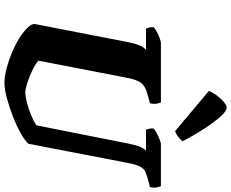

<svg xmlns="http://www.w3.org/2000/svg" viewBox="-108 -932 1040 864"><g transform="rotate(90 412.0 -500.0)"><path d="M354 0Q324 0 288 -9.5Q252 -19 216 -34Q180 -49 151 -67.5Q122 -86 104.5 -104Q87 -122 88 -136L170 -558Q183 -622 205 -637H109Q107 -642 104 -650.5Q101 -659 102 -671Q110 -679 124.5 -686.5Q139 -694 153 -699Q167 -704 173 -704H441Q443 -700 446 -688Q449 -676 445 -655L398 -642Q367 -633 353 -614.5Q339 -596 331 -556L253 -153Q267 -140 295.5 -126Q324 -112 352.5 -103Q381 -94 395 -94Q414 -94 441.5 -101Q469 -108 497 -119.5Q525 -131 544 -144L626 -557Q640 -627 660 -637H564Q563 -640 560 -650Q557 -660 558 -671Q565 -678 579.5 -685.5Q594 -693 608 -698.5Q622 -704 628 -704H818Q820 -699 823 -687Q826 -675 822 -655L781 -644Q765 -639 752 -633.5Q739 -628 729.5 -610Q720 -592 712 -549L627 -108Q613 -92 579 -73Q545 -54 502.5 -37.5Q460 -21 420 -10.5Q380 0 354 0ZM570 -768 389 -920Q398 -941 412.5 -959.5Q427 -978 441 -989Q455 -1000 464 -1000Q479 -1000 502.5 -974.5Q526 -949 555.5 -904.5Q585 -860 616 -801Q610 -794 597.5 -783.5Q585 -773 570 -768Z"/></g></svg>

Font: Texturina Black
Style: Italic
Weight: 900
Italic angle: -11°
Designer: Guillermo Torres Carreño
Foundry: Omnibus-Type
Version: Version 1.002; ttfautohint (v1.8.3)